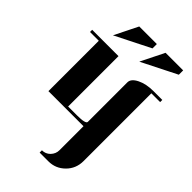

<svg xmlns="http://www.w3.org/2000/svg" viewBox="-288 -783 1191 1191"><g transform="rotate(45 307.5 -187.0)"><path d="M0 -441.9V-460.9H231V-19H308.1Q384.8 -19 384.8 -38.1V-384.8Q384.8 -416.5 430.2 -439Q474.6 -460.9 538.1 -460.9H615.2V-441.9H538.1V152.8Q538.1 218.3 493.2 263.2Q448.2 308.1 384.8 308.1H308.1V288.1Q339.8 288.1 361.8 266.1Q384.8 242.2 384.8 210.9V0H77.1V-441.9ZM115.2 -527.8 191.9 -682.1H346.2V-644ZM346.2 -527.8 422.9 -682.1H577.1V-644Z"/></g></svg>

Font: Hjet
Style: Regular
Weight: 400
Designer: T. Christopher White
Version: Version 1.2